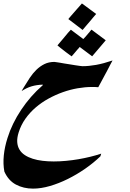

<svg xmlns="http://www.w3.org/2000/svg" viewBox="-145 -776 756 1118"><path d="M415 -694.8Q406.7 -685.1 397.9 -674.8Q389.2 -664.6 381.3 -654.8Q370.1 -642.1 358.9 -628.7Q347.7 -615.2 335.9 -601.6Q315.4 -617.2 294.7 -633.3Q273.9 -649.4 252.9 -665Q256.8 -669.4 260.5 -674.3Q264.2 -679.2 268.1 -683.1L267.6 -682.6Q283.2 -701.2 299.6 -719.2Q315.9 -737.3 332 -755.9ZM470.7 -541.5Q466.8 -536.6 462.2 -531.2Q457.5 -525.9 453.6 -521Q438 -502.4 422.4 -484.4Q406.7 -466.3 391.6 -448.2L319.3 -502.4L319.8 -503.4Q317.4 -500.5 314.7 -497.1Q312 -493.7 310.5 -492.2Q307.1 -488.8 304.9 -486.3Q302.7 -483.9 301.3 -481.9Q297.9 -478 294.7 -474.1Q291.5 -470.2 288.1 -466.3Q284.2 -461.4 280 -456.8Q275.9 -452.1 272 -447.8Q254.4 -460 238.8 -472.4Q223.1 -484.9 206.5 -497.6L189.5 -511.7Q205.1 -529.8 220.5 -548.3Q235.8 -566.9 251 -585Q255.4 -589.4 259.3 -594Q263.2 -598.6 267.6 -603L339.8 -548.8V-548.3Q347.2 -555.2 353.8 -563.2Q360.4 -571.3 367.2 -579.1Q369.1 -581.1 370.4 -582.8Q371.6 -584.5 373.5 -586.4V-585.9Q377 -590.3 380.4 -595Q383.8 -599.6 387.7 -603.5ZM439.5 134.3Q399.9 172.4 351.1 206.3Q302.2 240.2 250 266.1Q197.8 292 145.8 307.1Q93.8 322.3 47.4 322.3Q-8.3 322.3 -52.2 298.8Q-96.2 275.4 -119.6 223.1Q-127.9 178.2 -122.8 128.4Q-117.7 78.6 -101.1 26.9Q-88.4 -14.2 -68.4 -55.4Q-48.3 -96.7 -22 -136.2Q4.4 -175.8 36.1 -212.2Q67.9 -248.5 103.5 -279.3L104.5 -283.2Q68.8 -282.2 38.6 -273.2Q8.3 -264.2 -19.5 -245.1Q-16.1 -250 -15.6 -251Q-15.1 -252 -15.1 -252.4Q-14.6 -253.4 -14.4 -254.2Q-14.2 -254.9 -13.2 -256.3Q-10.7 -259.8 -9.3 -262.7Q-7.8 -265.6 -4.9 -270Q11.2 -296.9 28.6 -323Q45.9 -349.1 66.9 -369.6Q87.9 -390.1 113.5 -402.8Q139.2 -415.5 171.9 -415.5L189 -413.1Q196.8 -412.1 206.5 -410.4Q216.3 -408.7 227.1 -406.7Q243.2 -404.3 260.7 -401.4Q278.3 -398.4 293.9 -396Q309.6 -393.6 321 -392.1Q332.5 -390.6 335.4 -390.6Q372.1 -390.6 414.6 -398.2Q457 -405.8 510.3 -423.8Q503.9 -412.1 497.8 -400.6Q491.7 -389.2 486.8 -379.4Q482.4 -371.1 478.3 -363Q474.1 -355 469.2 -346.2Q458.5 -326.2 448.5 -307.6Q438.5 -289.1 427.2 -268.1Q419.4 -269 409.7 -269.3Q399.9 -269.5 390.1 -269.5Q350.6 -269.5 307.1 -262Q263.7 -254.4 220.9 -239.3Q178.2 -224.1 137.7 -201.9Q97.2 -179.7 63 -150.4Q28.8 -121.1 3.2 -85Q-22.5 -48.8 -36.1 -5.9Q-46.4 26.4 -44.7 51.3Q-43 76.2 -31.5 95.2Q-20 114.3 -0.2 127.2Q19.5 140.1 45.7 148.4Q71.8 156.7 103 160.4Q134.3 164.1 168 164.1Q203.1 164.1 239.7 160.6Q276.4 157.2 312 151.1Q347.7 145 381.3 136.7Q415 128.4 444.3 118.7Z"/></svg>

Font: XB Khoramshahr
Style: Bold Italic
Weight: 700
Italic angle: -12°
Designer: Behnam
Foundry: Irmug
Version: Version 8.005 2009